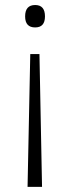

<svg xmlns="http://www.w3.org/2000/svg" viewBox="-20 -560 280 765"><path d="M159.2 -494.6Q159.2 -450.7 120.1 -450.7Q80.1 -450.7 80.1 -494.6Q80.1 -540 120.1 -540Q159.2 -540 159.2 -494.6ZM100.6 -344.7H137.2L147.5 184.6H89.8Z"/></svg>

Font: Open Sans Light
Style: Regular
Weight: 300
Designer: Monotype Design Team
Foundry: Monotype Imaging Inc.
Version: Version 3.000; ttfautohint (v1.8.4)